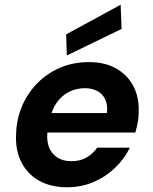

<svg xmlns="http://www.w3.org/2000/svg" viewBox="-20 -778 644 810"><path d="M263 12Q194 12 144.5 -16Q95 -44 69.5 -95Q44 -146 48 -214Q50 -277 73.5 -331.5Q97 -386 138 -427.5Q179 -469 234 -492.5Q289 -516 356 -516Q424 -516 472 -488Q520 -460 544 -412Q568 -364 565 -301Q565 -280 560.5 -258.5Q556 -237 551 -219H143L157 -301H431Q435 -335 424 -358.5Q413 -382 390.5 -394Q368 -406 338 -406Q303 -406 271.5 -390.5Q240 -375 218 -343Q196 -311 187 -262L182 -233Q175 -194 184.5 -163.5Q194 -133 219 -115.5Q244 -98 281 -98Q319 -98 346 -114Q373 -130 390 -155H528Q505 -108 465.5 -70Q426 -32 374.5 -10Q323 12 263 12ZM262 -544 259 -633 489 -758 493 -656Z"/></svg>

Font: DM Sans
Style: Bold Italic
Weight: 700
Italic angle: -10°
Designer: Colophon Foundry, Jonny Pinhorn
Foundry: Colophon Foundry
Version: Version 4.004;gftools[0.9.30]